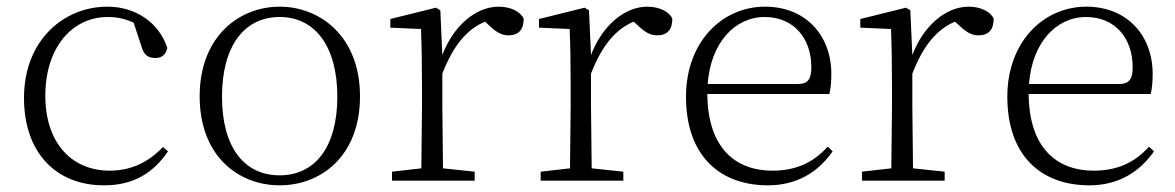

<svg xmlns="http://www.w3.org/2000/svg" viewBox="-20 -542 3526 576"><path d="M292 14C383 14 441 -25 484 -88L469 -101C422 -52 369 -30 309 -30C196 -30 116 -112 116 -255C116 -400 197 -491 303 -491C330 -491 355 -486 381 -474L404 -404C411 -379 422 -368 446 -368C465 -368 477 -377 482 -398C457 -475 386 -522 302 -522C172 -522 52 -422 52 -248C52 -85 147 14 292 14Z M819 14C941 14 1060 -72 1060 -253C1060 -433 940 -522 819 -522C698 -522 579 -433 579 -253C579 -72 697 14 819 14ZM819 -16C712 -16 646 -101 646 -252C646 -403 712 -491 819 -491C925 -491 992 -403 992 -252C992 -101 925 -16 819 -16Z M1243 0H1404V-27L1309 -37L1307 -226V-321C1339 -404 1380 -454 1435 -477L1445 -468C1467 -447 1483 -436 1505 -436C1537 -436 1551 -454 1551 -486C1542 -507 1512 -522 1476 -522C1407 -522 1340 -464 1307 -377L1301 -511L1288 -519L1151 -485V-459L1243 -455C1245 -405 1246 -350 1246 -281V-226L1244 -37L1156 -27V0Z M1689 0H1850V-27L1755 -37L1753 -226V-321C1785 -404 1826 -454 1881 -477L1891 -468C1913 -447 1929 -436 1951 -436C1983 -436 1997 -454 1997 -486C1988 -507 1958 -522 1922 -522C1853 -522 1786 -464 1753 -377L1747 -511L1734 -519L1597 -485V-459L1689 -455C1691 -405 1692 -350 1692 -281V-226L1690 -37L1602 -27V0Z M2284 14C2370 14 2434 -25 2478 -88L2463 -102C2420 -54 2367 -30 2297 -30C2184 -30 2103 -101 2102 -260H2468C2472 -275 2474 -296 2474 -320C2474 -435 2398 -522 2275 -522C2146 -522 2038 -416 2038 -252C2038 -73 2141 14 2284 14ZM2103 -290C2112 -413 2184 -491 2274 -491C2363 -491 2414 -425 2414 -341C2414 -306 2405 -290 2373 -290Z M2653 0H2814V-27L2719 -37L2717 -226V-321C2749 -404 2790 -454 2845 -477L2855 -468C2877 -447 2893 -436 2915 -436C2947 -436 2961 -454 2961 -486C2952 -507 2922 -522 2886 -522C2817 -522 2750 -464 2717 -377L2711 -511L2698 -519L2561 -485V-459L2653 -455C2655 -405 2656 -350 2656 -281V-226L2654 -37L2566 -27V0Z M3248 14C3334 14 3398 -25 3442 -88L3427 -102C3384 -54 3331 -30 3261 -30C3148 -30 3067 -101 3066 -260H3432C3436 -275 3438 -296 3438 -320C3438 -435 3362 -522 3239 -522C3110 -522 3002 -416 3002 -252C3002 -73 3105 14 3248 14ZM3067 -290C3076 -413 3148 -491 3238 -491C3327 -491 3378 -425 3378 -341C3378 -306 3369 -290 3337 -290Z"/></svg>

Font: Noto Serif CJK SC ExtraLight
Style: Regular
Weight: 200
Designer: Ryoko NISHIZUKA 西塚涼子 (kana & ideographs); Frank Grießhammer (Latin, Greek & Cyrillic); Wenlong ZHANG 张文龙 (bopomofo); San
Foundry: Adobe
Version: Version 2.001;hotconv 1.1.0;makeotfexe 2.6.0